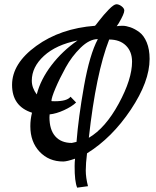

<svg xmlns="http://www.w3.org/2000/svg" viewBox="-20 -781 726 893"><path d="M421.9 -661.1Q422.9 -661.1 442.4 -686.5Q461.9 -711.9 485.8 -736.6Q509.8 -761.2 521.5 -761.2Q533.2 -761.2 545.7 -751.7Q558.1 -742.2 558.1 -731.9Q558.1 -716.8 532.2 -672.9L522.9 -659.2Q535.2 -661.1 550.5 -661.1Q565.9 -661.1 586.4 -654.1Q606.9 -647 627.9 -631.6Q648.9 -616.2 662.4 -584Q675.8 -551.8 675.8 -506.8Q675.8 -401.9 588.4 -271Q501 -140.1 384.8 -67.9Q378.9 -21 378.9 12Q378.9 44.9 389.2 85L338.9 91.8Q326.7 63 327.1 -8.8Q327.1 -26.9 329.1 -43Q291 -29.8 273.9 -29.8Q207 -29.8 164.1 -75.4Q121.1 -121.1 121.1 -193.8Q121.1 -226.1 128.9 -256.8Q36.1 -286.6 36.1 -386.2Q36.1 -485.8 148.7 -567.4Q261.2 -648.9 421.9 -661.1ZM127.9 -405.8Q127.9 -372.6 150.9 -341.8Q168.9 -411.6 219.5 -477.8Q270 -543.9 340.8 -592.8Q240.7 -572.8 184.3 -521Q127.9 -469.2 127.9 -405.8ZM210 -235.8Q210 -177.7 237.1 -147Q264.2 -116.2 314 -116.2L335.9 -121.1Q344.7 -233.9 370.8 -380.9Q397 -527.8 435.1 -599.1Q396 -599.1 355 -559.1Q314 -519 285.4 -467Q256.8 -415 238 -370.6Q219.2 -326.2 219.2 -311Q219.2 -310.1 235.8 -310.1Q292 -310.1 308.1 -331.1L334 -304.2Q314 -285.2 277.8 -268.6Q241.7 -252 210.9 -249ZM393.1 -140.1Q470.2 -185.1 532.2 -299.1Q594.2 -413.1 594.2 -494.1Q594.2 -541 565.7 -569.1Q537.1 -597.2 487.8 -597.2Q426.3 -439.9 393.1 -140.1Z"/></svg>

Font: Marck Script
Style: Regular
Weight: 400
Designer: Denis Masharov, Marck Fogel
Foundry: Denis Masharov
Version: Version 1.002